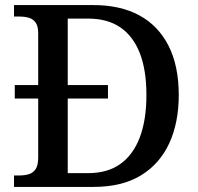

<svg xmlns="http://www.w3.org/2000/svg" viewBox="-20 -734 778 754"><path d="M35 0V-45H56Q77 -45 93.5 -50Q110 -55 120 -70Q130 -85 130 -115V-347H38V-400H130V-603Q130 -632 119.5 -646Q109 -660 92.5 -664.5Q76 -669 56 -669H35V-714H348Q453 -714 527.5 -673.5Q602 -633 642 -554Q682 -475 682 -361Q682 -252 644.5 -171Q607 -90 533 -45Q459 0 348 0ZM325 -54Q402 -54 452.5 -90Q503 -126 529 -194.5Q555 -263 555 -361Q555 -459 529 -525.5Q503 -592 452.5 -626.5Q402 -661 326 -661H246V-400H404V-347H246V-54Z"/></svg>

Font: Noto Serif Gujarati Medium
Style: Regular
Weight: 500
Version: Version 2.102